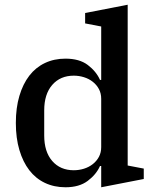

<svg xmlns="http://www.w3.org/2000/svg" viewBox="-20 -780 659 812"><path d="M257 12Q209 12 170 -6.5Q131 -25 104 -60Q77 -95 62 -145.5Q47 -196 47 -260Q47 -324 62 -374.5Q77 -425 104 -460Q131 -495 170 -513.5Q209 -532 257 -532Q316 -532 351.5 -505Q387 -478 403 -442H408V-668L340 -681V-725L520 -760V-80L588 -67V-23L408 12V-78H403Q387 -42 351 -15Q315 12 257 12ZM292 -60Q314 -60 335 -66.5Q356 -73 372.5 -86Q389 -99 398.5 -117Q408 -135 408 -158V-362Q408 -385 398.5 -403Q389 -421 372.5 -434Q356 -447 335 -453.5Q314 -460 292 -460Q235 -460 201 -421Q167 -382 167 -313V-207Q167 -138 201 -99Q235 -60 292 -60Z"/></svg>

Font: IBM Plex Serif Medium
Style: Regular
Weight: 500
Designer: Mike Abbink, Paul van der Laan, Pieter van Rosmalen
Foundry: Bold Monday
Version: Version 2.5